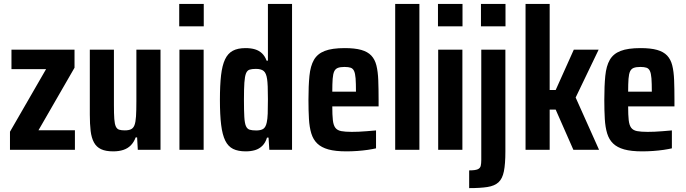

<svg xmlns="http://www.w3.org/2000/svg" viewBox="-20 -763 3492 978"><path d="M30.8 0V-92L214.6 -410.7H38.4V-510H359.6V-418L175.9 -99.3H361.6V0Z M556.6 8Q518.2 8 494.8 -3.1Q471.3 -14.1 458.7 -37.3Q446 -60.4 441.7 -95.8Q437.5 -131.2 437.5 -179.4V-510H560.3V-226.7Q560.3 -182.6 562.2 -156.8Q564.1 -131 570 -118.5Q575.9 -106 586.7 -102.5Q597.5 -98.9 615.5 -98.9Q635.1 -98.9 647.1 -104.5Q659.1 -110.1 665 -125.4Q670.9 -140.8 672.8 -170.3Q674.7 -199.9 674.7 -247.5V-510H797.6V0H681.9L678.4 -63.2H671.1Q662.1 -38.8 646.5 -22.9Q630.9 -7 608.4 0.5Q585.9 8 556.6 8Z M892.9 -628.9V-743H1017.9V-628.9ZM894 0V-510H1017.3V0Z M1231.8 8Q1193 8 1167.5 -4.4Q1142 -16.9 1127.4 -46.6Q1112.8 -76.3 1106.5 -127Q1100.2 -177.7 1100.2 -254.4Q1100.2 -328.5 1106 -379.4Q1111.9 -430.2 1126.3 -460.6Q1140.7 -491 1165.9 -504.5Q1191.1 -518 1230.8 -518Q1258.2 -518 1279 -511.7Q1299.7 -505.4 1314.6 -491.3Q1329.4 -477.2 1338 -454H1344.7V-743H1467.6V0H1351.9L1347.9 -62.2H1340.1Q1332.1 -35.8 1316.2 -20.2Q1300.3 -4.6 1279 1.7Q1257.8 8 1231.8 8ZM1284.7 -98.5Q1309.4 -98.5 1321.7 -107.1Q1333.9 -115.8 1338.8 -139.5Q1342.6 -156 1343.7 -184.3Q1344.7 -212.6 1344.7 -257.8Q1344.7 -296.1 1343.7 -321.7Q1342.6 -347.3 1340.5 -360.4Q1336.2 -390.3 1323.3 -401.2Q1310.5 -412.1 1283.6 -412.1Q1263.1 -412.1 1251.2 -408.2Q1239.2 -404.3 1233.1 -389.3Q1227 -374.3 1224.8 -342.5Q1222.6 -310.8 1222.6 -255Q1222.6 -199.2 1224.5 -167.2Q1226.4 -135.1 1232.8 -120.7Q1239.2 -106.3 1251.5 -102.4Q1263.7 -98.5 1284.7 -98.5Z M1744.2 8Q1688.3 8 1652.6 -1.9Q1616.9 -11.9 1596.1 -32Q1575.2 -52.2 1565.7 -83.4Q1556.2 -114.6 1553.7 -157.2Q1551.2 -199.7 1551.2 -254Q1551.2 -325.8 1556.2 -376.4Q1561.2 -427 1579.1 -458.1Q1597.1 -489.3 1634.3 -503.6Q1671.5 -518 1736 -518Q1787.6 -518 1820.3 -508.7Q1852.9 -499.4 1871.3 -479.9Q1889.7 -460.4 1897.4 -429.4Q1905.1 -398.4 1906.8 -354.9Q1908.5 -311.4 1908.5 -254.6V-220.9H1672.6Q1672.6 -176.9 1675.5 -151Q1678.4 -125.1 1688.2 -112.1Q1698 -99.1 1717.9 -95.2Q1737.8 -91.3 1771.7 -91.3Q1788.5 -91.3 1807.2 -92.1Q1825.8 -92.9 1848.2 -94.7Q1870.7 -96.6 1895.4 -98.7V-7.4Q1878.5 -3.4 1853.5 0.3Q1828.4 4 1800.1 6Q1771.9 8 1744.2 8ZM1793.2 -279.6V-295.9Q1793.2 -339 1791.3 -364.1Q1789.3 -389.2 1783.4 -401.7Q1777.5 -414.2 1766 -418.1Q1754.4 -422 1734.9 -422Q1714.2 -422 1701.5 -417.4Q1688.8 -412.7 1682.6 -399.8Q1676.4 -386.8 1674.5 -361.7Q1672.6 -336.5 1672.6 -295.9H1808.1Z M1993 0V-743H2116.3V0Z M2210.9 -628.9V-743H2335.9V-628.9ZM2212 0V-510H2335.3V0Z M2429.9 -628.9V-743H2554.9V-628.9ZM2369.8 195.2V104.9Q2400.1 104.9 2413 99.4Q2425.9 93.9 2428.7 81.8Q2431.5 69.8 2431.5 51.6V-510H2554.3V8Q2554.3 72.2 2546.7 109.8Q2539.1 147.5 2519.1 165.7Q2499.1 184 2462.7 189.6Q2426.3 195.2 2369.8 195.2Z M2657 0V-743H2779.9V-304.4H2810.5L2902.8 -510H3029.3L2912.2 -266.2L3031.4 0H2900.6L2810.5 -204.7H2779.9V0Z M3251.2 8Q3195.3 8 3159.6 -1.9Q3123.9 -11.9 3103.1 -32Q3082.2 -52.2 3072.7 -83.4Q3063.2 -114.6 3060.7 -157.2Q3058.2 -199.7 3058.2 -254Q3058.2 -325.8 3063.2 -376.4Q3068.2 -427 3086.1 -458.1Q3104.1 -489.3 3141.3 -503.6Q3178.5 -518 3243 -518Q3294.6 -518 3327.3 -508.7Q3359.9 -499.4 3378.3 -479.9Q3396.7 -460.4 3404.4 -429.4Q3412.1 -398.4 3413.8 -354.9Q3415.5 -311.4 3415.5 -254.6V-220.9H3179.6Q3179.6 -176.9 3182.5 -151Q3185.4 -125.1 3195.2 -112.1Q3205 -99.1 3224.9 -95.2Q3244.8 -91.3 3278.7 -91.3Q3295.5 -91.3 3314.2 -92.1Q3332.8 -92.9 3355.2 -94.7Q3377.7 -96.6 3402.4 -98.7V-7.4Q3385.5 -3.4 3360.5 0.3Q3335.4 4 3307.1 6Q3278.9 8 3251.2 8ZM3300.2 -279.6V-295.9Q3300.2 -339 3298.3 -364.1Q3296.3 -389.2 3290.4 -401.7Q3284.5 -414.2 3273 -418.1Q3261.4 -422 3241.9 -422Q3221.2 -422 3208.5 -417.4Q3195.8 -412.7 3189.6 -399.8Q3183.4 -386.8 3181.5 -361.7Q3179.6 -336.5 3179.6 -295.9H3315.1Z"/></svg>

Font: Saira Thin Condensed
Style: Regular
Weight: 100
Width: 3
Version: Version 1.101